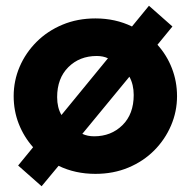

<svg xmlns="http://www.w3.org/2000/svg" viewBox="-20 -589 663 667"><path d="M124.5 58 43 -14 95 -77.5Q63 -113.5 45.2 -158.8Q27.5 -204 27.5 -255Q27.5 -308.5 48.2 -357Q69 -405.5 107 -443.5Q145 -481.5 197 -503.2Q249 -525 311.5 -525Q381 -525 438.5 -497L497.5 -569L579 -497L527 -433.5Q559.5 -397.5 577.2 -351.8Q595 -306 595 -255Q595 -201.5 574.2 -153Q553.5 -104.5 515.8 -66.5Q478 -28.5 426 -6.8Q374 15 311.5 15Q241 15 183.5 -13ZM193.5 -189.5 355 -386.5Q338.5 -394.5 316 -394.5Q256.5 -394.5 217.5 -355.8Q178.5 -317 178.5 -251.5Q178.5 -215 193.5 -189.5ZM307 -115.5Q366 -115.5 405.2 -154Q444.5 -192.5 444.5 -259Q444.5 -295.5 429.5 -322.5L266 -124Q284 -115.5 307 -115.5Z"/></svg>

Font: Geologica
Style: Bold
Weight: 700
Designer: Sindre Bremnes, Frode Helland
Foundry: Monokrom Skriftforlag AS
Version: Version 1.010; ttfautohint (v1.8.4.7-5d5b);gftools[0.9.28]